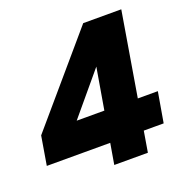

<svg xmlns="http://www.w3.org/2000/svg" viewBox="-138 -817 910 934"><g transform="rotate(-20 316.5 -350.0)"><path d="M137 -191 12 -257 391 -700 477 -597ZM-13 -108 12 -257 111 -265H619L592 -108ZM297 0 400 -605 391 -700H588L471 0Z"/></g></svg>

Font: Figtree Black
Style: Italic
Weight: 900
Italic angle: -9.5°
Foundry: Erik Kennedy
Version: Version 2.001;gftools[0.9.30]